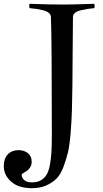

<svg xmlns="http://www.w3.org/2000/svg" viewBox="-85 -738 547 1018"><path d="M71.8 -717.8Q182.1 -713.9 245.1 -713.9Q304.7 -713.9 415 -717.8Q417 -710 417 -707Q417 -701.7 415 -694.8Q392.6 -692.9 378.4 -690.7Q364.3 -688.5 343.8 -683.6Q323.2 -678.7 312.5 -669.7Q301.8 -660.6 301.8 -647.9Q301.3 -616.2 300.5 -499Q299.8 -381.8 298.8 -279.8Q297.9 -198.2 296.1 -146.2Q294.4 -94.2 289.3 -31Q284.2 32.2 275.1 70.6Q266.1 108.9 250.5 149.2Q234.9 189.5 212.6 210.9Q190.4 232.4 158.2 246.1Q126 259.8 84 259.8Q13.2 259.8 -25.9 225.1Q-64.9 190.4 -64.9 143.1Q-64.9 102.5 -43.5 80.3Q-22 58.1 13.2 58.1Q42 58.1 62.5 73.7Q83 89.4 83 120.1Q83 136.7 74.7 149.7Q66.4 162.6 56.4 168.7Q46.4 174.8 38.1 179.9Q29.8 185.1 29.8 187Q29.8 205.6 44.2 217.3Q58.6 229 84 229Q111.3 229 130.1 218.8Q148.9 208.5 160.9 189.9Q172.9 171.4 179.2 138.2Q185.5 105 187.7 67.4Q189.9 29.8 189.9 -26.9Q189.9 -509.3 185.1 -647.9Q184.6 -660.6 173.8 -669.7Q163.1 -678.7 142.6 -683.6Q122.1 -688.5 108.2 -690.7Q94.2 -692.9 71.8 -694.8Q69.8 -703.6 69.8 -707Q69.8 -711.9 71.8 -717.8Z"/></svg>

Font: Jacques Francois
Style: Regular
Weight: 400
Designer: Manvel Shmavonyan, Alexei Vanyashin
Foundry: Cyreal (www.cyreal.org)
Version: Version 1.003